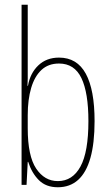

<svg xmlns="http://www.w3.org/2000/svg" viewBox="-20 -780 464 810"><path d="M97 -481Q97 -465 97 -448Q97 -431 96 -418H98Q107 -471 141.5 -504Q176 -537 229 -537Q305 -537 342 -469Q379 -401 379 -269Q379 -176 361.5 -114Q344 -52 309.5 -21Q275 10 224 10Q174 10 144 -20Q114 -50 99 -97H97L92 0H71V-760H97ZM229 -512Q184 -512 155 -485Q126 -458 111.5 -409Q97 -360 97 -294V-239Q97 -122 132.5 -69Q168 -16 224 -16Q286 -16 319.5 -77.5Q353 -139 353 -269Q353 -389 323.5 -450.5Q294 -512 229 -512Z"/></svg>

Font: Noto Sans Khmer ExtraCondensed Thin
Style: Regular
Weight: 250
Width: 2
Designer: Danh Hong and the Monotype Design Team
Foundry: Monotype Imaging Inc.
Version: Version 2.004